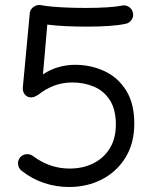

<svg xmlns="http://www.w3.org/2000/svg" viewBox="-20 -711 608 760"><path d="M506.2 -660.6Q503.1 -675.4 490.1 -683.8Q477.2 -692.1 462.4 -688.8Q441.3 -684.4 403.9 -682Q366.4 -679.6 320.3 -679.6Q286.4 -679.6 252.1 -680.8Q217.8 -682 189.2 -684.5Q160.5 -687 143.2 -690.4Q132.4 -692.7 122.2 -688.8Q112.1 -684.9 105.5 -676.9Q99 -669 97.8 -658.3L70.4 -365.5Q68.8 -348.6 78.3 -337Q87.8 -325.5 102.9 -325.5Q111.3 -325.5 118 -328.7Q124.8 -331.9 131.5 -335.9Q159.9 -358.9 193.8 -371.8Q227.6 -384.6 266 -384.6Q313.5 -384.6 352.8 -367.6Q392 -350.6 415.3 -314Q438.6 -277.3 438.6 -217.8Q438.6 -162.8 414.6 -123.8Q390.6 -84.8 349.2 -64.3Q307.9 -43.8 255.4 -43.8Q215.2 -43.8 178.9 -56.5Q142.6 -69.2 110.8 -93.3Q98.9 -102.1 83.8 -100.6Q68.7 -99 59.1 -87.4Q49.8 -75.8 51.6 -60.5Q53.3 -45.2 64.9 -35.6Q106.1 -2.9 154 13.1Q201.8 29.2 253.1 29.2Q325.4 29.2 384 -1.2Q442.6 -31.6 477.1 -87.9Q511.6 -144.2 511.6 -221.8Q511.6 -301.9 479 -353.4Q446.5 -405 393 -429.7Q339.5 -454.5 277 -454.5Q243.2 -454.5 210.3 -444.9Q177.4 -435.2 150.1 -416.5L167.2 -613.6Q199.9 -609.5 240.5 -607.5Q281.1 -605.6 322.8 -605.6Q373.6 -605.6 412.4 -608.4Q451.3 -611.1 478 -616.9Q492.8 -620.2 501.2 -633.1Q509.5 -645.9 506.2 -660.6Z"/></svg>

Font: Mikhak VF
Style: Regular
Weight: 100
Designer: Amin Abedi
Version: Version 3.001